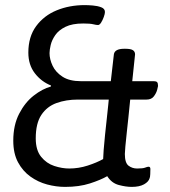

<svg xmlns="http://www.w3.org/2000/svg" viewBox="-20 -726 664 752"><path d="M312 -706Q325 -706 343.5 -704.5Q362 -703 376.5 -697.5Q391 -692 391 -679Q391 -672 386.5 -659.5Q382 -647 376 -637.5Q370 -628 364 -628Q357 -628 345 -631Q333 -634 306 -634Q263 -634 236.5 -621Q210 -608 196.5 -588.5Q183 -569 178.5 -549.5Q174 -530 174 -518Q174 -494 186 -468.5Q198 -443 225 -425.5Q252 -408 297 -408H414L426 -513Q429 -535 467 -535H471Q492 -535 500.5 -529.5Q509 -524 509 -513L498 -408H583Q592 -408 595.5 -404Q599 -400 599 -389Q599 -387 595.5 -374Q592 -361 582.5 -348.5Q573 -336 554 -336H490Q490 -336 488 -316.5Q486 -297 483 -267Q480 -237 476.5 -206.5Q473 -176 471 -152.5Q469 -129 469 -123Q469 -88 483.5 -77Q498 -66 517 -66Q540 -66 548.5 -69.5Q557 -73 562 -73Q569 -73 569 -64Q569 -56 568.5 -44Q568 -32 566 -28Q562 -14 544 -4Q526 6 496 6Q473 6 445 -1.5Q417 -9 400 -36Q374 -21 332 -7.5Q290 6 235 6Q200 6 164.5 -3.5Q129 -13 99 -34.5Q69 -56 50.5 -90.5Q32 -125 32 -175Q32 -236 55 -280.5Q78 -325 112 -351.5Q146 -378 179 -387L180 -391Q142 -406 116.5 -439Q91 -472 91 -520Q91 -582 121.5 -623.5Q152 -665 202 -685.5Q252 -706 312 -706ZM406 -336H285Q239 -336 201.5 -322.5Q164 -309 142 -276Q120 -243 120 -184Q120 -138 141 -112Q162 -86 192.5 -76Q223 -66 251 -66Q288 -66 323.5 -77.5Q359 -89 384 -103Q384 -112 386 -138.5Q388 -165 391.5 -198.5Q395 -232 398.5 -263.5Q402 -295 404 -315.5Q406 -336 406 -336Z"/></svg>

Font: Asap VF Beta
Style: Italic
Weight: 400
Italic angle: -6°
Designer: Pablo Cosgaya
Foundry: Pablo Cosgaya
Version: Version 1.007